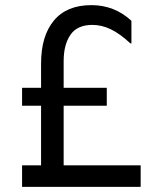

<svg xmlns="http://www.w3.org/2000/svg" viewBox="-20 -728 634 748"><path d="M528 -84V0H66V-84H140V-316H66V-386H140V-480Q140 -588 190 -648Q240 -708 336 -708Q426 -708 492 -647V-559H488Q447 -597 411.5 -614Q376 -631 340 -631Q281 -631 254.5 -592.5Q228 -554 228 -490V-386H396V-316H228V-84Z"/></svg>

Font: AmikoRegular
Style: Regular
Weight: 400
Designer: Pablo Impallari, Rodrigo Fuenzalida, Andres Torresi
Foundry: Impallari Type
Version: Version 1.000; ttfautohint (v1.3)